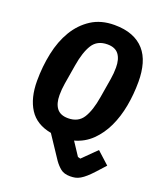

<svg xmlns="http://www.w3.org/2000/svg" viewBox="-164 -811 928 1116"><g transform="rotate(20 300.0 -252.5)"><path d="M406 205Q368 205 346.5 187.5Q325 170 308 146L215 6Q122 -11 79 -78Q36 -145 36 -251Q36 -340 53.5 -423Q71 -506 109 -569.5Q147 -633 206.5 -671.5Q266 -710 349 -710Q412 -710 458 -692Q504 -674 534 -640Q564 -606 578 -557Q592 -508 592 -447Q592 -369 578.5 -296Q565 -223 536.5 -162.5Q508 -102 463.5 -58.5Q419 -15 357 2L411 84L427 88L512 4L588 73L540 126Q518 150 500.5 165.5Q483 181 467.5 190Q452 199 437.5 202Q423 205 406 205ZM279 -108Q342 -108 371.5 -155Q401 -202 415 -288L435 -408Q441 -444 441 -480Q441 -532 419 -561Q397 -590 349 -590Q286 -590 256.5 -543Q227 -496 213 -410L193 -290Q187 -254 187 -218Q187 -166 209 -137Q231 -108 279 -108Z"/></g></svg>

Font: IBM Plex Mono
Style: Bold Italic
Weight: 700
Italic angle: -9°
Monospace: yes
Designer: Mike Abbink, Paul van der Laan, Pieter van Rosmalen
Foundry: Bold Monday
Version: Version 2.3